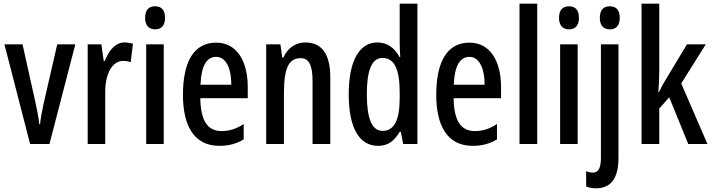

<svg xmlns="http://www.w3.org/2000/svg" viewBox="-20 -780 3854 1040"><path d="M143 0H248L388 -540H290L215 -213C206 -169 199 -132 197 -107H193C188 -150 180 -190 171 -230L102 -540H4Z M654 -550C606 -550 570 -508 547 -449H542L529 -540H455V0H550V-280C549 -379 588 -450 646 -450C662 -450 676 -448 688 -443L700 -543C683 -548 669 -550 654 -550Z M820 -746C784 -746 766 -724 766 -683C766 -643 786 -621 820 -621C855 -621 874 -643 874 -683C874 -723 857 -746 820 -746ZM867 -540H772V0H867Z M1151 -549C1032 -549 971 -449 971 -266C971 -105 1027 10 1168 10C1217 10 1261 -1 1300 -25V-108C1258 -81 1221 -70 1180 -70C1103 -70 1067 -128 1065 -248H1322V-309C1322 -447 1264 -549 1151 -549ZM1151 -472C1206 -472 1233 -406 1233 -321H1066C1070 -425 1100 -472 1151 -472Z M1634 -550C1582 -550 1538 -521 1515 -468H1509L1499 -540H1422V0H1518V-274C1518 -410 1543 -465 1609 -465C1655 -465 1673 -423 1673 -341V0H1769V-363C1769 -488 1722 -550 1634 -550Z M2028 10C2080 10 2115 -15 2145 -66H2151L2164 0H2241V-760H2145V-550C2145 -529 2146 -504 2148 -471H2144C2117 -523 2074 -550 2024 -550C1925 -550 1869 -448 1869 -270C1869 -90 1924 10 2028 10ZM2053 -71C1994 -71 1967 -138 1967 -270C1967 -397 1993 -466 2051 -466C2116 -466 2145 -407 2145 -278V-248C2145 -128 2114 -71 2053 -71Z M2523 -549C2404 -549 2343 -449 2343 -266C2343 -105 2399 10 2540 10C2589 10 2633 -1 2672 -25V-108C2630 -81 2593 -70 2552 -70C2475 -70 2439 -128 2437 -248H2694V-309C2694 -447 2636 -549 2523 -549ZM2523 -472C2578 -472 2605 -406 2605 -321H2438C2442 -425 2472 -472 2523 -472Z M2890 0V-760H2794V0Z M3062 -746C3026 -746 3008 -724 3008 -683C3008 -643 3028 -621 3062 -621C3097 -621 3116 -643 3116 -683C3116 -723 3099 -746 3062 -746ZM3109 -540H3014V0H3109Z M3229 -683C3229 -643 3249 -621 3283 -621C3318 -621 3337 -643 3337 -683C3337 -723 3320 -746 3283 -746C3247 -746 3229 -724 3229 -683ZM3210 240C3288 239 3330 188 3330 75V-540H3235V74C3235 129 3222 155 3191 155C3180 155 3167 152 3155 147V230C3171 237 3189 240 3210 240Z M3551 -397V-760H3455V0H3551V-192L3605 -253L3708 0H3812L3670 -328L3803 -540H3701L3585 -347C3573 -328 3561 -306 3550 -282H3546C3549 -319 3551 -357 3551 -397Z"/></svg>

Font: Noto Sans Armenian ExtraCondensed Medium
Style: Regular
Weight: 500
Width: 2
Designer: Monotype Design Team
Foundry: Monotype Imaging Inc.
Version: Version 2.008